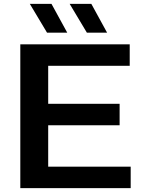

<svg xmlns="http://www.w3.org/2000/svg" viewBox="-20 -968 740 988"><path d="M84.5 0V-740H647.5V-629.5H228V-434H595.5V-323.5H228V-110.5H652.5V0ZM427 -800 338.5 -948H450L531 -800ZM222 -800 133.5 -948H245L326 -800Z"/></svg>

Font: Encode Sans Exp SmBold
Style: Regular
Weight: 600
Width: 7
Designer: Multiple Designers
Foundry: Impallari Type
Version: Version 3.002; ttfautohint (v1.8.3) -l 8 -r 50 -G 200 -x 14 